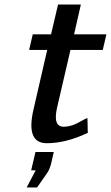

<svg xmlns="http://www.w3.org/2000/svg" viewBox="-20 -624 491 850"><path d="M137 49H218L209 89Q201 127 186 146L144 206H98L138 130H118ZM109 -403 125 -472H206L237 -604H338L308 -472H451L435 -403H292L233 -149Q213 -63 262 -63Q281 -63 302 -70Q317 -75 339.5 -88Q362 -101 367 -101Q368 -90 368 -68Q368 -46 369 -36Q272 10 187 10Q94 10 128 -138L189 -403Z"/></svg>

Font: Coval
Style: Medium Italic
Weight: 500
Foundry: Context Ltd
Version: Version 001.000